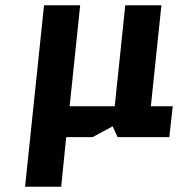

<svg xmlns="http://www.w3.org/2000/svg" viewBox="-20 -520 675 728"><path d="M212 188H75L147 -500H284L244 -117H415L455 -500H592L552 -117H635L622 0H426L407 -41L331 0H231Z"/></svg>

Font: Quantico
Style: Bold Italic
Weight: 700
Italic angle: -12°
Designer: Matt Desmond
Foundry: MADtype
Version: Version 2.002